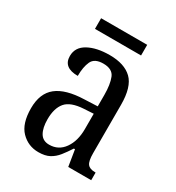

<svg xmlns="http://www.w3.org/2000/svg" viewBox="-166 -777 818 891"><g transform="rotate(30 243.5 -332.0)"><path d="M173 10Q118 10 80 -29Q42 -68 42 -150Q42 -230 90 -268Q138 -306 236 -309L306 -312V-373Q306 -429 292.5 -463Q279 -497 230 -497Q183 -497 169 -466.5Q155 -436 155 -388Q77 -388 77 -450Q77 -497 121.5 -521.5Q166 -546 236 -546Q315 -546 355.5 -507Q396 -468 396 -372V-113Q396 -71 407.5 -56Q419 -41 448 -41H451V0H328L314 -87H308Q290 -59 272.5 -37Q255 -15 232 -2.5Q209 10 173 10ZM199 -45Q249 -45 278 -86Q307 -127 307 -191V-273L256 -270Q187 -266 160.5 -234.5Q134 -203 134 -144Q134 -98 149.5 -71.5Q165 -45 199 -45ZM115 -617V-674H362V-617Z"/></g></svg>

Font: Noto Serif Myanmar Cond
Style: Regular
Weight: 400
Width: 3
Designer: Ben Mitchell and the Monotype Design Team
Foundry: Monotype Imaging Inc.
Version: Version 2.106; ttfautohint (v1.8.4.7-5d5b)